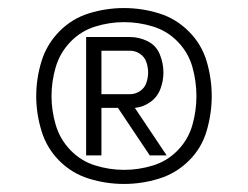

<svg xmlns="http://www.w3.org/2000/svg" viewBox="-20 -888 616 477"><path d="M288 -466Q252 -466 216.5 -477Q181 -488 155 -515Q129 -542 118.5 -577.5Q108 -613 108 -649Q108 -686 118.5 -721.5Q129 -757 155 -784Q181 -811 216.5 -822Q252 -833 288 -833Q325 -833 360.5 -822Q396 -811 422 -784Q448 -757 458 -721.5Q468 -686 468 -649Q468 -613 458 -577.5Q448 -542 422 -515Q396 -488 360.5 -477Q325 -466 288 -466ZM194 -502H232V-620H273L352 -502H394L315 -620Q336 -622 353.5 -634.5Q371 -647 378.5 -667Q386 -687 386 -708Q386 -731 377 -753Q368 -775 347 -785.5Q326 -796 303 -796H194ZM232 -654V-762H303Q316 -762 327.5 -754.5Q339 -747 343.5 -734Q348 -721 348 -708Q348 -695 343.5 -682Q339 -669 327.5 -661.5Q316 -654 303 -654ZM288 -431Q332 -431 374.5 -444Q417 -457 449 -488.5Q481 -520 493.5 -563Q506 -606 506 -649Q506 -693 493.5 -735.5Q481 -778 449 -810Q417 -842 374.5 -855Q332 -868 288 -868Q244 -868 201.5 -855Q159 -842 127.5 -810Q96 -778 83 -735.5Q70 -693 70 -649Q70 -606 83 -563Q96 -520 127.5 -488.5Q159 -457 201.5 -444Q244 -431 288 -431Z"/></svg>

Font: Iosevka Sparkle Extralight
Style: Regular
Weight: 200
Designer: Belleve Invis
Foundry: Belleve Invis
Version: Version 4.5.0; ttfautohint (v1.8.3)